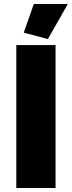

<svg xmlns="http://www.w3.org/2000/svg" viewBox="-20 -934 357 954"><path d="M61 0V-710H256V0ZM218 -740 98 -772 148 -914H317Z"/></svg>

Font: Raleway Thin Black
Style: Regular
Weight: 900
Version: Version 4.026